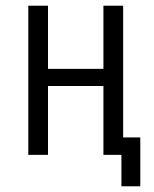

<svg xmlns="http://www.w3.org/2000/svg" viewBox="-20 -542 540 672"><path d="M405 110V0H342V-241H148V0H79V-522H148V-301H342V-522H411V-61H471V110Z"/></svg>

Font: Ubuntu Sans Condensed
Style: Regular
Weight: 400
Width: 3
Designer: Dalton Maag Ltd
Foundry: Dalton Maag Ltd
Version: Version 1.006; ttfautohint (v1.8.4.7-5d5b)